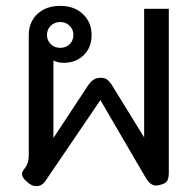

<svg xmlns="http://www.w3.org/2000/svg" viewBox="-20 -623 660 654"><path d="M511 9Q494 9 479 -13L322 -282L137 -10Q124 11 104 11Q88 11 74 -2Q55 -17 55 -30Q55 -38 63 -48Q78 -66 78 -94V-503Q78 -548 107.5 -575.5Q137 -603 185 -603Q233 -603 262.5 -575Q292 -547 292 -504Q292 -461 265 -435Q238 -409 197 -409Q178 -409 162 -417V-153L282 -335Q290 -346 299.5 -352Q309 -358 322 -358Q336 -358 344 -352.5Q352 -347 360 -335L471 -155V-593H555V-36Q555 -16 549.5 -7Q544 2 528 6Q519 9 511 9ZM230 -504Q230 -523 217 -535.5Q204 -548 185 -548Q166 -548 153 -535.5Q140 -523 140 -504Q140 -485 153 -472.5Q166 -460 185 -460Q205 -460 217.5 -472.5Q230 -485 230 -504Z"/></svg>

Font: Niramit
Style: Regular
Weight: 400
Version: Version 1.000; ttfautohint (v1.6)